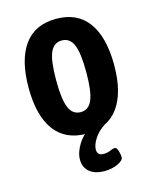

<svg xmlns="http://www.w3.org/2000/svg" viewBox="-110 -603 690 867"><g transform="rotate(-15 235.0 -169.5)"><path d="M236 7Q137 7 86.5 -62Q36 -131 36 -261Q36 -391 86.5 -460.5Q137 -530 236 -530Q335 -530 385.5 -460.5Q436 -391 436 -261Q436 -131 385 -62Q334 7 236 7ZM236 -94Q273 -94 289.5 -133Q306 -172 306 -262Q306 -352 289.5 -390.5Q273 -429 236 -429Q198 -429 181.5 -390.5Q165 -352 165 -262Q165 -172 181.5 -133Q198 -94 236 -94ZM271 191Q226 191 201 170Q176 149 176 112Q176 79 199.5 41Q223 3 263 -17L323 -10Q293 9 275 37Q257 65 257 87Q257 115 286 115Q305 115 319 108.5Q333 102 340 102Q350 102 355.5 119.5Q361 137 361 150Q361 165 333.5 178Q306 191 271 191Z"/></g></svg>

Font: Asap Condensed SemiBold
Style: Regular
Weight: 600
Width: 3
Designer: Pablo Cosgaya
Foundry: Omnibus-Type
Version: Version 3.001; ttfautohint (v1.8.4.7-5d5b)